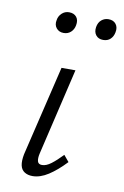

<svg xmlns="http://www.w3.org/2000/svg" viewBox="-75 -669 465 719"><g transform="rotate(10 157.0 -309.0)"><path d="M100 5Q82 5 69.5 -3Q57 -11 53.5 -27.5Q50 -44 55 -70L137 -413H190L112 -82Q108 -64 111 -53Q114 -42 128 -42Q144 -42 162.5 -56Q181 -70 204 -94L224 -70Q191 -35 160 -15Q129 5 100 5ZM122 -543Q104 -543 94 -555.5Q84 -568 88 -586Q90 -601 101.5 -612Q113 -623 129 -623Q148 -623 157.5 -611Q167 -599 163 -579Q160 -563 149 -553Q138 -543 122 -543ZM272 -543Q254 -543 244.5 -555Q235 -567 238 -586Q241 -604 252.5 -613.5Q264 -623 279 -623Q298 -623 307.5 -610.5Q317 -598 313 -579Q310 -563 299.5 -553Q289 -543 272 -543Z"/></g></svg>

Font: Ysabeau Infant Light
Style: Italic
Weight: 300
Italic angle: -12°
Designer: Christian Thalmann (Catharsis Fonts)
Version: Version 2.001;gftools[0.9.30]; featfreeze: ss01,ss02,lnum